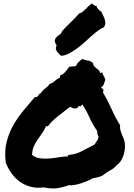

<svg xmlns="http://www.w3.org/2000/svg" viewBox="-20 -1089 784 1120"><path d="M235.4 3.9Q192.4 9.8 157.2 0Q122.1 -9.8 94.2 -30.3Q66.4 -50.8 46.4 -79.1Q26.4 -107.4 13.7 -139.6Q4.9 -206.1 18.6 -260.3Q32.2 -314.5 58.6 -360.4Q85 -406.2 118.7 -446.3Q152.3 -486.3 183.6 -523.4Q190.4 -520.5 194.8 -523.4Q199.2 -526.4 202.6 -531.2Q206.1 -536.1 210.4 -541Q214.8 -545.9 220.7 -547.9Q224.6 -556.6 231 -562.5Q237.3 -568.4 244.6 -573.7Q252 -579.1 258.3 -585Q264.6 -590.8 269.5 -599.6Q279.3 -601.6 286.6 -606.4Q293.9 -611.3 300.3 -617.2Q306.6 -623 313.5 -627.9Q320.3 -632.8 330.1 -635.7V-648.4Q351.6 -658.2 361.3 -669.9Q371.1 -681.6 384.8 -700.2Q395.5 -701.2 401.9 -701.2Q408.2 -701.2 421.9 -703.1Q430.7 -719.7 438.5 -727.5Q446.3 -735.4 460.9 -745.1Q475.6 -737.3 492.2 -735.8Q508.8 -734.4 522.5 -720.7Q523.4 -709 529.3 -702.6Q535.2 -696.3 542 -690.9Q548.8 -685.5 555.7 -679.7Q562.5 -673.8 564.5 -663.1Q569.3 -663.1 570.8 -665Q572.3 -667 577.1 -666Q579.1 -658.2 581.1 -653.3Q583 -648.4 585.4 -644.5Q587.9 -640.6 590.3 -635.7Q592.8 -630.9 594.7 -624Q589.8 -612.3 585.9 -599.1Q582 -585.9 570.3 -581.1Q570.3 -573.2 576.2 -572.8Q582 -572.3 583 -565.4Q584 -556.6 580.1 -550.8Q607.4 -504.9 629.9 -454.6Q652.3 -404.3 680.7 -358.4Q678.7 -344.7 682.1 -331.5Q685.5 -318.4 690.9 -305.7Q696.3 -293 701.2 -280.3Q706.1 -267.6 708 -254.9Q710 -238.3 708 -219.2Q706.1 -200.2 700.2 -182.6Q694.3 -165 684.6 -149.9Q674.8 -134.8 662.1 -127Q646.5 -107.4 623 -95.2Q599.6 -83 580.1 -66.4Q566.4 -58.6 550.8 -55.2Q535.2 -51.8 518.6 -47.9Q505.9 -40 488.3 -32.7Q470.7 -25.4 452.1 -19.5Q433.6 -13.7 415 -10.3Q396.5 -6.8 381.8 -8.8Q346.7 3.9 313.5 8.8Q280.3 13.7 235.4 3.9ZM248 -351.6Q238.3 -329.1 225.1 -311Q211.9 -293 199.2 -274.4Q186.5 -255.9 177.2 -234.9Q168 -213.9 167 -185.5Q186.5 -168.9 213.4 -165.5Q240.2 -162.1 268.6 -164.6Q296.9 -167 325.2 -171.9Q353.5 -176.8 376 -176.8Q376 -185.5 383.8 -185.5Q424.8 -189.5 460 -208.5Q495.1 -227.5 533.2 -247.1Q538.1 -258.8 545.9 -267.6Q553.7 -276.4 554.7 -293Q549.8 -301.8 548.3 -307.6Q546.9 -313.5 546.9 -325.2Q521.5 -360.4 502.9 -401.9Q484.4 -443.4 460 -480.5Q458 -475.6 452.1 -470.7Q446.3 -465.8 439.5 -472.7Q436.5 -462.9 430.7 -459.5Q424.8 -456.1 417.5 -456.1Q410.2 -456.1 402.8 -459Q395.5 -461.9 389.6 -466.8Q355.5 -439.5 321.8 -414.1Q288.1 -388.7 260.7 -354.5Q255.9 -351.6 254.9 -352.5Q253.9 -353.5 248 -351.6ZM585.9 -929.7Q578.1 -927.7 560.1 -916Q542 -904.3 513.7 -878.9Q499 -866.2 478.5 -847.2Q458 -828.1 434.1 -810.1Q410.2 -792 384.8 -778.3Q359.4 -764.6 335.9 -763.7Q329.1 -770.5 322.3 -777.3Q315.4 -784.2 311 -791Q306.6 -797.9 305.7 -805.7Q304.7 -813.5 310.5 -823.2Q297.9 -843.8 299.8 -854.5Q301.8 -865.2 310.1 -873Q318.4 -880.9 328.6 -887.7Q338.9 -894.5 342.8 -908.2Q365.2 -932.6 392.1 -958.5Q418.9 -984.4 442.4 -1010.7Q452.1 -1012.7 461.4 -1020Q470.7 -1027.3 479.5 -1036.1Q488.3 -1044.9 497.6 -1054.2Q506.8 -1063.5 517.6 -1069.3Q519.5 -1063.5 528.8 -1058.1Q538.1 -1052.7 543 -1055.7Q543.9 -1044.9 553.7 -1034.7Q563.5 -1024.4 571.3 -1020.5Q577.1 -1006.8 583 -995.6Q588.9 -984.4 591.8 -973.6Q594.7 -962.9 594.2 -952.1Q593.8 -941.4 585.9 -929.7Z"/></svg>

Font: Permanent Marker
Style: Regular
Weight: 400
Designer: Font Diner, Inc
Foundry: Font Diner, Inc
Version: Version 1.001